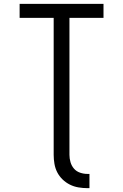

<svg xmlns="http://www.w3.org/2000/svg" viewBox="-20 -755 640 998"><path d="M434 223Q411 223 387.5 219Q364 215 343 204.5Q322 194 305 177.5Q288 161 277.5 140.5Q267 120 263 96.5Q259 73 259 50V-662H82V-735H518V-662H341V50Q341 69 346.5 88Q352 107 364.5 121.5Q377 136 396 142.5Q415 149 434 149H445V223Z"/></svg>

Font: Nova Nerd Font
Style: Regular
Weight: 400
Designer: Belleve Invis
Foundry: Belleve Invis
Version: Version 24.1.4; ttfautohint (v1.8.4);Nerd Fonts 3.1.1